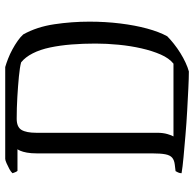

<svg xmlns="http://www.w3.org/2000/svg" viewBox="-24 -720 744 736"><g transform="rotate(-90 348.0 -352.0)"><path d="M442 0Q417 0 377.5 -2Q338 -4 291.5 -6.5Q245 -9 198.5 -13Q152 -17 113.5 -20.5Q75 -24 52 -28Q52 -35 55 -41.5Q58 -48 60 -51L85 -54Q102 -56 111.5 -64Q121 -72 124.5 -90Q128 -108 128 -140V-582Q128 -605 131 -621Q134 -637 138 -646Q142 -655 144 -657H61Q58 -660 55.5 -666.5Q53 -673 52 -676Q57 -682 68 -688Q79 -694 90.5 -699Q102 -704 107 -704H459Q473 -700 491 -693Q509 -686 526.5 -676.5Q544 -667 559 -656.5Q574 -646 584 -635Q613 -583 623 -516Q633 -449 633 -381Q633 -320 626 -263Q619 -206 606.5 -160Q594 -114 577 -83Q565 -71 548 -57.5Q531 -44 512.5 -32.5Q494 -21 475.5 -12.5Q457 -4 442 0ZM193 -59H472Q493 -76 507 -108Q521 -140 530.5 -181.5Q540 -223 544.5 -269Q549 -315 549 -358Q549 -406 545.5 -450Q542 -494 534 -532Q526 -570 511.5 -598.5Q497 -627 477 -643Q459 -648 423 -651.5Q387 -655 344.5 -657.5Q302 -660 261 -660Q229 -660 218 -641.5Q207 -623 207 -585V-121Q207 -99 202 -82Q197 -65 193 -59Z"/></g></svg>

Font: Texturina Medium 12pt ExtraLight
Style: Regular
Weight: 250
Version: Version 1.002